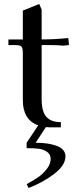

<svg xmlns="http://www.w3.org/2000/svg" viewBox="-20 -636 383 959"><path d="M22 -411V-439H94V-583L176 -616L188 -588V-439Q251 -439 321 -446L324 -418V-411L296 -408Q266 -411 219 -411H188V-141Q188 -80 211 -53Q234 -26 284 -26V0H231Q216 0 209 -1L158 77Q224 77 265.5 93.5Q307 110 307 145Q307 189 251.5 232Q196 275 123 303L113 284Q149 264 171 249Q193 234 213 209Q233 184 233 158Q233 135 215 122.5Q197 110 173.5 107Q150 104 113 104V77L171 -10Q94 -37 94 -136V-371Q94 -396 87 -403.5Q80 -411 55 -411Z"/></svg>

Font: Dihjauti
Style: Bold
Weight: 700
Designer: T. Christopher White
Version: Version 3.0.0